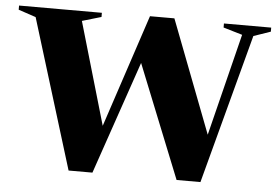

<svg xmlns="http://www.w3.org/2000/svg" viewBox="-69 -777 1221 850"><g transform="rotate(5 542.0 -352.0)"><path d="M557.5 -541.5 370.5 3.5H264.5L60 -660.5L-17.5 -686.5V-705H350.5V-686.5L265.5 -661.5L411.5 -160L370.5 -124.5L564 -708.5H672.5L885 -154.5L849.5 -148.5L977.5 -662L893 -687V-705H1103V-687L1027.5 -661L850.5 3.5H744.5L528 -536Z"/></g></svg>

Font: Newsreader 60pt
Style: Bold
Weight: 700
Designer: Hugues Gentile
Foundry: Production Type
Version: Version 1.003